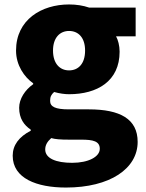

<svg xmlns="http://www.w3.org/2000/svg" viewBox="-20 -603 656 862"><path d="M276 239C474 239 598 154 598 34C598 -69 519 -112 379 -112H289C228 -112 205 -124 205 -150C205 -169 210 -178 223 -190C248 -183 271 -180 290 -180C416 -180 517 -238 517 -371C517 -398 510 -424 501 -440H589V-569H380C354 -578 323 -583 290 -583C167 -583 52 -515 52 -376C52 -310 89 -257 129 -229V-225C92 -199 66 -159 66 -119C66 -71 88 -41 118 -21V-16C65 11 37 49 37 96C37 198 145 239 276 239ZM290 -287C249 -287 218 -317 218 -376C218 -434 249 -464 290 -464C332 -464 362 -434 362 -376C362 -317 332 -287 290 -287ZM304 128C231 128 183 108 183 68C183 49 192 33 210 17C228 22 250 24 291 24H345C398 24 428 31 428 65C428 101 377 128 304 128Z"/></svg>

Font: Noto Sans T Chinese Black
Style: Bold
Weight: 900
Designer: Ryoko NISHIZUKA (kana & ideographs); Paul D. Hunt (Latin, Greek & Cyrillic); Wenlong ZHANG (bopomofo); Sandoll Communica
Foundry: Adobe Systems Incorporated
Version: Version 1.000;PS 1;hotconv 1.0.78;makeotf.lib2.5.61930